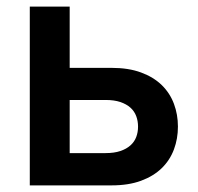

<svg xmlns="http://www.w3.org/2000/svg" viewBox="-20 -560 598 580"><path d="M317 0H70V-540H190.5V-355H317Q368.5 -355 406.2 -341Q444 -327 468.8 -302.8Q493.5 -278.5 505.5 -246.2Q517.5 -214 517.5 -177.5Q517.5 -141 505.5 -108.8Q493.5 -76.5 468.8 -52.2Q444 -28 406.2 -14Q368.5 0 317 0ZM299 -97.5Q325 -97.5 343.5 -103.8Q362 -110 374 -120.8Q386 -131.5 391.5 -146Q397 -160.5 397 -177.5Q397 -194.5 391.5 -209.2Q386 -224 374 -234.8Q362 -245.5 343.5 -251.8Q325 -258 299 -258H190.5V-97.5Z"/></svg>

Font: Vela Sans Bd
Style: Bold
Weight: 700
Designer: Principal design: Mikhail Sharanda - project Manrope.
Design modification: Ravid Balaliev
Foundry: Mikhail Sharanda
Version: Version 1.001